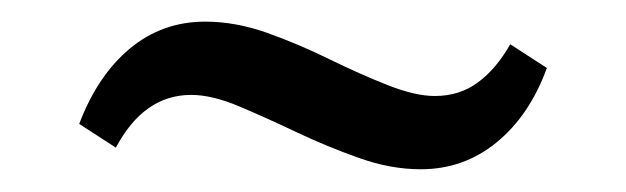

<svg xmlns="http://www.w3.org/2000/svg" viewBox="-20 -335 567 174"><path d="M442.4 -294.9 475.6 -273.4Q460 -230.5 430.2 -206.1Q400.4 -181.6 361.3 -181.6Q334 -181.6 305.2 -191.9Q276.4 -202.1 248.5 -215.3Q220.7 -228.5 196.3 -238.8Q171.9 -249 153.3 -249Q110.4 -249 85 -201.2L51.8 -222.7Q68.4 -266.6 97.7 -291Q127 -315.4 166 -315.4Q193.4 -315.4 222.2 -305.2Q251 -294.9 278.8 -281.2Q306.6 -267.6 331.5 -257.8Q356.4 -248 374 -248Q396.5 -248 413.1 -260.3Q429.7 -272.5 442.4 -294.9Z"/></svg>

Font: Crimson Pro Medium
Style: Regular
Weight: 500
Designer: Jacques Le Bailly
Foundry: Baron von Fonthausen
Version: Version 1.003